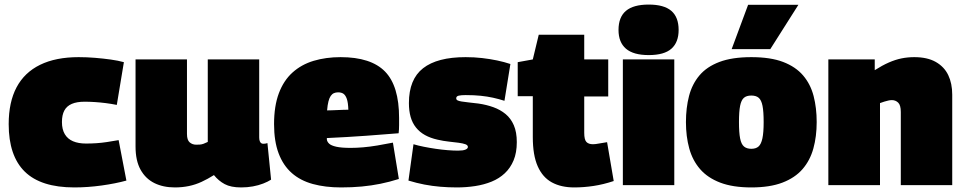

<svg xmlns="http://www.w3.org/2000/svg" viewBox="-20 -810 4218 840"><path d="M18 -267Q18 -363 52.5 -428Q87 -493 155.5 -526.5Q224 -560 324 -560Q360 -560 396 -557Q432 -554 464.5 -549.5Q497 -545 522 -538L491 -351Q466 -356 442 -359Q418 -362 395 -363.5Q372 -365 350 -365Q316 -365 294 -355.5Q272 -346 261.5 -326.5Q251 -307 251 -276Q251 -244 263.5 -223Q276 -202 299.5 -192Q323 -182 356 -182Q380 -182 402 -183.5Q424 -185 447.5 -188.5Q471 -192 499 -197L533 -20Q486 -7 425 1.5Q364 10 305 10Q159 10 88.5 -59Q18 -128 18 -267Z M745 10Q694 10 655.5 -9Q617 -28 595 -67.5Q573 -107 573 -169V-550H798V-224Q798 -197 810 -187Q822 -177 838 -177Q847 -177 854.5 -177.5Q862 -178 870.5 -181Q879 -184 889 -189V-550H1114V-209Q1114 -199 1116.5 -192.5Q1119 -186 1123 -183.5Q1127 -181 1132 -181Q1142 -181 1150 -184L1166 -24Q1152 -15 1131.5 -7Q1111 1 1086.5 5.5Q1062 10 1035 10Q990 10 963 -4.5Q936 -19 916 -44Q889 -27 862 -14.5Q835 -2 806 4Q777 10 745 10Z M1472 10Q1403 10 1348.5 -5Q1294 -20 1256.5 -53Q1219 -86 1199 -139Q1179 -192 1179 -267Q1179 -346 1200 -402Q1221 -458 1260 -493Q1299 -528 1352.5 -544Q1406 -560 1470 -560Q1603 -560 1664.5 -497Q1726 -434 1726 -294Q1726 -282 1726 -262.5Q1726 -243 1724 -227Q1696 -225 1659.5 -222Q1623 -219 1581.5 -216Q1540 -213 1496.5 -210.5Q1453 -208 1410 -206Q1410 -205 1410 -203.5Q1410 -202 1410 -200Q1411 -190 1420 -181.5Q1429 -173 1451.5 -168Q1474 -163 1514 -163Q1540 -163 1569 -165.5Q1598 -168 1631 -173.5Q1664 -179 1699 -186L1725 -27Q1684 -14 1644.5 -6Q1605 2 1563 6Q1521 10 1472 10ZM1411 -327Q1421 -327 1432.5 -327.5Q1444 -328 1456.5 -328.5Q1469 -329 1481 -329.5Q1493 -330 1504 -330Q1503 -361 1497.5 -377Q1492 -393 1483 -399.5Q1474 -406 1459 -406Q1449 -406 1441 -402.5Q1433 -399 1427 -390.5Q1421 -382 1417 -366.5Q1413 -351 1411 -327Z M1767 -20 1789 -179Q1809 -173 1834 -168Q1859 -163 1886 -159Q1913 -155 1938.5 -153Q1964 -151 1984 -151Q2006 -151 2016.5 -155.5Q2027 -160 2027 -167Q2027 -175 2016 -179Q2005 -183 1986 -185.5Q1967 -188 1943.5 -190.5Q1920 -193 1894 -199Q1863 -206 1839.5 -219Q1816 -232 1800 -252Q1784 -272 1776.5 -298.5Q1769 -325 1769 -359Q1769 -463 1831 -511.5Q1893 -560 2017 -560Q2055 -560 2089.5 -556Q2124 -552 2155 -545.5Q2186 -539 2213 -530L2187 -369Q2162 -377 2137 -382.5Q2112 -388 2083 -391Q2054 -394 2017 -394Q1998 -394 1987 -391.5Q1976 -389 1976 -380Q1976 -374 1981.5 -371Q1987 -368 1999 -366Q2011 -364 2029.5 -362Q2048 -360 2073 -357Q2108 -352 2138.5 -341Q2169 -330 2192 -311Q2215 -292 2228 -262Q2241 -232 2241 -188Q2241 -142 2227 -108.5Q2213 -75 2188.5 -52Q2164 -29 2131 -15.5Q2098 -2 2059 4Q2020 10 1979 10Q1942 10 1906.5 7Q1871 4 1837 -2.5Q1803 -9 1767 -20Z M2492 10Q2435 10 2394.5 -12Q2354 -34 2332.5 -82.5Q2311 -131 2311 -210V-389H2245V-538L2311 -550L2337 -658H2536V-550H2641V-388H2536V-229Q2536 -199 2545.5 -189Q2555 -179 2574 -179Q2585 -179 2600 -182Q2615 -185 2636 -188L2665 -18Q2620 -3 2577 3.5Q2534 10 2492 10Z M2818 -569Q2751 -569 2718.5 -597Q2686 -625 2686 -679Q2686 -735 2718.5 -762.5Q2751 -790 2818 -790Q2885 -790 2917 -762.5Q2949 -735 2949 -679Q2949 -625 2917.5 -597Q2886 -569 2818 -569ZM2705 0V-550H2930V0Z M2981 -276Q2981 -338 2994.5 -390Q3008 -442 3040 -480Q3072 -518 3127.5 -539Q3183 -560 3267 -560Q3351 -560 3406 -539Q3461 -518 3493.5 -480Q3526 -442 3539.5 -390Q3553 -338 3553 -276Q3553 -213 3538.5 -160.5Q3524 -108 3491 -70Q3458 -32 3403 -11Q3348 10 3267 10Q3186 10 3131 -11Q3076 -32 3043 -70Q3010 -108 2995.5 -160.5Q2981 -213 2981 -276ZM3213 -276Q3213 -230 3218 -204.5Q3223 -179 3235 -169Q3247 -159 3267 -159Q3287 -159 3298.5 -169Q3310 -179 3315.5 -204.5Q3321 -230 3321 -276Q3321 -322 3316 -347Q3311 -372 3299.5 -382Q3288 -392 3267 -392Q3246 -392 3234.5 -382Q3223 -372 3218 -347Q3213 -322 3213 -276ZM3181 -595 3253 -789H3473L3350 -595Z M3604 0V-550H3807V-503Q3840 -524 3868.5 -536.5Q3897 -549 3924 -554.5Q3951 -560 3980 -560Q4037 -560 4074 -539Q4111 -518 4128.5 -481.5Q4146 -445 4146 -396V0H3921V-320Q3921 -350 3909.5 -361Q3898 -372 3882 -372Q3874 -372 3866 -370Q3858 -368 3849 -365.5Q3840 -363 3830 -359V0Z"/></svg>

Font: Georama Black
Style: Regular
Weight: 900
Designer: Jean-Baptiste Levee
Foundry: Production Type
Version: Version 1.001